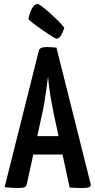

<svg xmlns="http://www.w3.org/2000/svg" viewBox="-20 -937 477 959"><path d="M67 2Q58 2 39.5 1Q21 0 3 -2L174 -684Q177 -702 214 -702Q227 -702 240 -701Q253 -700 262 -699L433 -17Q435 -8 427 -3Q419 2 388 2Q378 2 363 1.5Q348 1 328 0L249 -366Q243 -395 237 -428Q231 -461 226.5 -494.5Q222 -528 220 -556Q217 -528 212 -494.5Q207 -461 202 -428Q197 -395 190 -366L114 -18Q112 -8 105 -3Q98 2 67 2ZM113 -165V-257H343V-165ZM261 -744Q255 -746 235.5 -758Q216 -770 193 -786Q170 -802 150 -817Q130 -832 122 -842Q126 -867 138.5 -892Q151 -917 169 -917Q173 -917 188 -906Q203 -895 224 -876.5Q245 -858 265.5 -838Q286 -818 301 -799Q301 -799 296.5 -785.5Q292 -772 283.5 -758Q275 -744 261 -744Z"/></svg>

Font: Yanone Kaffeesatz SemiBold
Style: Regular
Weight: 600
Designer: Yanone (Cyrillic: Daniel Pouzeot, Huerta Tipografica, and Cyreal)
Foundry: Yanone
Version: Version 2.003